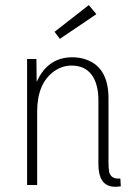

<svg xmlns="http://www.w3.org/2000/svg" viewBox="-20 -717 523 744"><path d="M446.3 -25.4Q411.1 -21.5 403.3 -49.8Q400.4 -63.5 400.4 -86.9V-335.9Q400.4 -456.1 313.5 -486.3Q289.1 -495.1 258.8 -495.1Q164.1 -494.1 122.1 -399.4L121.1 -488.3H85V0H124V-284.2Q124 -394.5 190.4 -441.4Q221.7 -462.9 256.8 -462.9Q333 -462.9 354.5 -385.7Q361.3 -360.4 361.3 -330.1V-81.1Q361.3 -2 414.1 5.9Q420.9 6.8 427.7 6.8Q435.5 6.8 448.2 4.9ZM353.5 -662.1 324.2 -697.3 191.4 -593.8 211.9 -566.4Z"/></svg>

Font: Yaldevi Colombo ExtraLight
Style: Regular
Weight: 275
Designer: Sol Matas, Denzil Rajitha, Kosala Senevirathne and Pathum Egodawatta
Foundry: Mooniak
Version: Version 1.020 ; ttfautohint (v1.6)